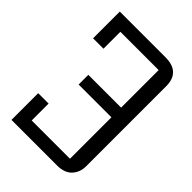

<svg xmlns="http://www.w3.org/2000/svg" viewBox="-220 -845 940 940"><g transform="rotate(45 249.5 -375.0)"><path d="M356 -750Q459 -750 459 -652V-98Q459 -56 433 -28Q407 0 356 0H40V-185H112V-68H377V-355H150V-422H377V-682H112V-565H40V-750Z"/></g></svg>

Font: Kelly Slab
Style: Regular
Weight: 400
Designer: Denis Masharov
Foundry: Denis Masharov
Version: Version 1.001